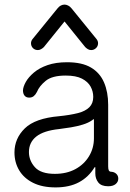

<svg xmlns="http://www.w3.org/2000/svg" viewBox="-20 -801 566 836"><path d="M222 15Q164 15 124 -5Q84 -25 63.5 -59.5Q43 -94 43 -137Q43 -198 88 -242Q133 -286 237 -295Q286 -300 319 -308.5Q352 -317 369 -334Q386 -351 386 -379Q386 -403 374.5 -424Q363 -445 337 -458.5Q311 -472 266 -472Q207 -472 179 -449Q151 -426 141 -401Q135 -389 127 -382.5Q119 -376 107 -376Q94 -376 87 -384.5Q80 -393 80 -408Q81 -424 92.5 -444.5Q104 -465 127.5 -485Q151 -505 187 -517.5Q223 -530 272 -530Q337 -530 376 -507Q415 -484 433 -442Q451 -400 451 -345V-77Q451 -64 454 -58.5Q457 -53 466 -53Q478 -52 486.5 -44Q495 -36 495 -23Q495 -9 483.5 0.5Q472 10 451 10Q421 10 408 -6.5Q395 -23 395 -46V-73H392Q366 -30 324 -7.5Q282 15 222 15ZM219 -44Q270 -44 308 -64.5Q346 -85 367.5 -120.5Q389 -156 389 -199V-280Q389 -282 387.5 -282Q386 -282 382 -278Q365 -266 340.5 -258.5Q316 -251 289 -246.5Q262 -242 237 -239Q170 -232 138 -206.5Q106 -181 106 -139Q106 -102 132 -73Q158 -44 219 -44ZM145 -583Q132 -583 123.5 -591.5Q115 -600 115 -613Q115 -617 116.5 -621.5Q118 -626 121 -630L230 -764Q237 -773 245 -777Q253 -781 261 -781Q268 -781 276.5 -777Q285 -773 292 -764L401 -630Q404 -626 405.5 -621.5Q407 -617 407 -613Q407 -600 398 -591.5Q389 -583 377 -583Q369 -583 362.5 -587Q356 -591 351 -596L242 -731H280L171 -596Q166 -591 159 -587Q152 -583 145 -583Z"/></svg>

Font: National Park Light
Style: Regular
Weight: 300
Designer: Andrea Herstowski, Ben Hoepner
Version: Version 1.009